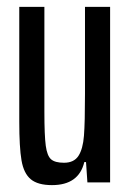

<svg xmlns="http://www.w3.org/2000/svg" viewBox="-20 -530 380 558"><path d="M36 -176V-510H109V-205Q109 -136 113 -106.5Q117 -77 128.5 -67Q140 -57 166 -57Q195 -57 208 -77Q221 -97 224 -135.5Q227 -174 227 -257V-510H300V0H234L230 -59H225Q209 8 131 8Q90 8 69.5 -9Q49 -26 42.5 -64Q36 -102 36 -176Z"/></svg>

Font: Saira Ultra Condensed Medium
Style: Regular
Weight: 500
Width: 1
Designer: Hector Gatti with collaboration of the Omnibus-Type team
Foundry: Omnibus-Type
Version: Version 1.001; ttfautohint (v1.8)